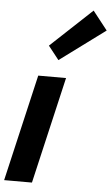

<svg xmlns="http://www.w3.org/2000/svg" viewBox="-88 -964 588 1004"><g transform="rotate(5 206.0 -462.0)"><path d="M103 -560H249L119 0H-27ZM145 -721 362 -924 439 -826 201 -650Z"/></g></svg>

Font: KaiGen Gothic CN Bold
Style: Bold
Weight: 700
Designer: Ryoko NISHIZUKA  (kana & ideographs); Paul D. Hunt (Latin, Greek & Cyrillic); Wenlong ZHANG  (bopomofo); Sandoll Communi
Foundry: Adobe Systems Incorporated
Version: Version 1.002.20150501